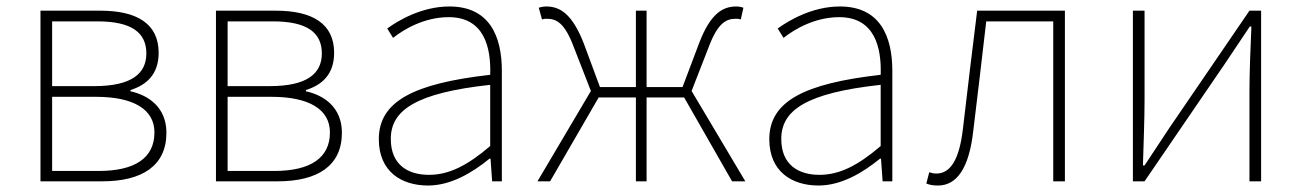

<svg xmlns="http://www.w3.org/2000/svg" viewBox="-20 -560 4020 593"><path d="M105 0H296C419 0 494 -48 494 -150C494 -229 438 -266 383 -278V-282C431 -297 470 -329 470 -397C470 -486 404 -527 290 -527H105ZM141 -294V-494H281C387 -494 432 -459 432 -395C432 -333 387 -294 271 -294ZM141 -32V-261H276C393 -261 457 -222 457 -151C457 -73 398 -32 285 -32Z M647 0H838C961 0 1036 -48 1036 -150C1036 -229 980 -266 925 -278V-282C973 -297 1012 -329 1012 -397C1012 -486 946 -527 832 -527H647ZM683 -294V-494H823C929 -494 974 -459 974 -395C974 -333 929 -294 813 -294ZM683 -32V-261H818C935 -261 999 -222 999 -151C999 -73 940 -32 827 -32Z M1302 13C1372 13 1438 -26 1492 -70H1495L1500 0H1530V-341C1530 -448 1492 -540 1368 -540C1282 -540 1209 -496 1176 -472L1194 -443C1228 -470 1291 -507 1366 -507C1475 -507 1497 -414 1494 -329C1257 -302 1150 -247 1150 -130C1150 -30 1220 13 1302 13ZM1305 -20C1241 -20 1187 -50 1187 -131C1187 -220 1265 -273 1494 -298V-109C1425 -50 1368 -20 1305 -20Z M1640 0H1679L1829 -259H1944V0H1977V-259H2093L2241 0H2282L2116 -279L2169 -415C2197 -490 2224 -502 2252 -502C2260 -502 2261 -502 2268 -500L2276 -536C2272 -538 2262 -540 2254 -540C2212 -540 2174 -518 2139 -426L2088 -291H1977V-527H1944V-291H1833L1783 -426C1747 -518 1709 -540 1667 -540C1659 -540 1649 -538 1644 -536L1654 -500C1661 -502 1662 -502 1669 -502C1698 -502 1724 -490 1752 -415L1805 -279Z M2508 13C2578 13 2644 -26 2698 -70H2701L2706 0H2736V-341C2736 -448 2698 -540 2574 -540C2488 -540 2415 -496 2382 -472L2400 -443C2434 -470 2497 -507 2572 -507C2681 -507 2703 -414 2700 -329C2463 -302 2356 -247 2356 -130C2356 -30 2426 13 2508 13ZM2511 -20C2447 -20 2393 -50 2393 -131C2393 -220 2471 -273 2700 -298V-109C2631 -50 2574 -20 2511 -20Z M2877 13C2935 13 2973 -40 2986 -156C3000 -270 3013 -381 3026 -494H3233V0H3269V-527H2998C2983 -405 2968 -284 2954 -162C2943 -68 2916 -24 2872 -24C2863 -24 2857 -26 2850 -28L2841 7C2852 11 2861 13 2877 13Z M3479 0H3515L3763 -363C3785 -396 3818 -445 3840 -478H3845C3842 -407 3839 -336 3839 -277V0H3875V-527H3839L3591 -164C3569 -131 3537 -82 3515 -49H3510C3512 -120 3515 -191 3515 -249V-527H3479Z"/></svg>

Font: Harano Aji Gothic KR ExtraLight
Style: Regular
Weight: 250
Foundry: Masamichi Hosoda
Version: HaranoAjiGothicKR-ExtraLight version 20220220;ttx 4.29.1